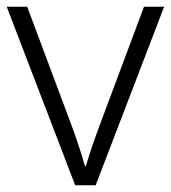

<svg xmlns="http://www.w3.org/2000/svg" viewBox="-20 -603 509 572"><path d="M204 -51H265L469 -583H409L277 -230C261 -187 245 -141 236 -108H233C224 -141 209 -187 193 -230L61 -583H0Z"/></svg>

Font: Noto Sans Tamil UI Light
Style: Regular
Weight: 300
Designer: Jelle Bosma - Monotype Design Team
Foundry: Monotype Imaging Inc.
Version: Version 2.004